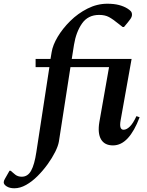

<svg xmlns="http://www.w3.org/2000/svg" viewBox="-145 -770 789 1030"><path d="M-68 240Q-93 240 -109 230Q-125 220 -125 208Q-125 200 -119 190L-94 146H-88L-63 167Q-49 178 -28 178Q4 178 22 145.5Q40 113 50 46L120 -410H46V-454H126L132 -490Q138 -528 164.5 -572.5Q191 -617 232 -657.5Q273 -698 324.5 -724Q376 -750 431 -750Q467 -750 493.5 -743Q520 -736 539 -724Q550 -717 556.5 -710Q563 -703 563 -691Q563 -680 554.5 -668Q546 -656 540 -649L520 -625H513L494 -640Q461 -667 439.5 -678.5Q418 -690 387 -690Q327 -690 295 -644Q263 -598 252 -530L240 -454H561L502 -124Q493 -74 518 -74Q534 -74 551.5 -91Q569 -108 587 -147L604 -141Q576 -67 540.5 -28.5Q505 10 461 10Q416 10 397 -22.5Q378 -55 388 -115L440 -410H233L171 -11Q167 13 151 45Q135 77 110.5 111Q86 145 56.5 174.5Q27 204 -5 222Q-37 240 -68 240Z"/></svg>

Font: Spectral SemiBold
Style: Italic
Weight: 600
Italic angle: -10°
Designer: Jean-Baptiste Levee
Foundry: Production Type
Version: Version 2.001